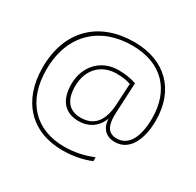

<svg xmlns="http://www.w3.org/2000/svg" viewBox="-170 -899 1218 1192"><g transform="rotate(30 439.0 -303.0)"><path d="M826 -351C826 -569 690 -706 467 -706C222 -706 52 -556 52 -284C52 -49 190 100 414 100C490 100 558 86 616 62V34C552 61 481 75 414 75C204 75 79 -62 79 -284C79 -539 240 -681 467 -681C683 -681 799 -549 799 -351C799 -223 759 -132 670 -132C609 -132 587 -174 587 -246C587 -280 590 -317 591 -341L598 -486C560 -499 518 -506 470 -506C344 -506 258 -412 258 -284C258 -169 313 -107 411 -107C475 -107 535 -137 565 -212H566C568 -144 610 -107 670 -107C776 -107 826 -214 826 -351ZM285 -284C285 -405 361 -481 470 -481C511 -481 543 -476 572 -466L564 -316C557 -189 504 -132 411 -132C326 -132 285 -188 285 -284Z"/></g></svg>

Font: Noto Sans Sinhala Thin
Style: Regular
Weight: 100
Designer: Jelle Bosma - Monotype Design Team
Foundry: Monotype Imaging Inc.
Version: Version 2.006